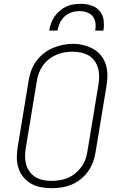

<svg xmlns="http://www.w3.org/2000/svg" viewBox="-20 -975 640 1003"><path d="M249 8Q220 8 192 2.5Q164 -3 141 -16.5Q118 -30 101 -51Q84 -72 76 -98.5Q68 -125 68 -153.5Q68 -182 73 -211L130 -556Q134 -582 143.5 -607.5Q153 -633 169.5 -655.5Q186 -678 208.5 -696Q231 -714 256.5 -724.5Q282 -735 308 -740.5Q334 -746 361 -746Q390 -746 417 -739Q444 -732 467.5 -719Q491 -706 508 -684.5Q525 -663 533 -637Q541 -611 541 -582Q541 -553 536 -524L479 -179Q475 -153 465.5 -127.5Q456 -102 440 -79.5Q424 -57 401.5 -39Q379 -21 353.5 -10.5Q328 0 301.5 4Q275 8 249 8ZM249 -30Q271 -30 292.5 -33.5Q314 -37 335 -46Q356 -55 374 -70Q392 -85 405.5 -103.5Q419 -122 426.5 -143Q434 -164 437 -186L494 -531Q498 -553 498 -576Q498 -599 492 -619.5Q486 -640 473.5 -657.5Q461 -675 442.5 -685.5Q424 -696 402 -700.5Q380 -705 358 -705Q336 -705 314.5 -701Q293 -697 272.5 -688Q252 -679 234 -664.5Q216 -650 203 -631Q190 -612 182.5 -591.5Q175 -571 172 -549L115 -204Q111 -182 111 -159.5Q111 -137 116.5 -116.5Q122 -96 134.5 -78.5Q147 -61 165 -50Q183 -39 205 -34.5Q227 -30 249 -30ZM237 -815Q240 -834 246.5 -852.5Q253 -871 264.5 -888Q276 -905 292 -918.5Q308 -932 326 -940.5Q344 -949 363.5 -952Q383 -955 402 -955Q430 -955 456.5 -946.5Q483 -938 500 -918.5Q517 -899 521 -871Q525 -843 520 -815H477Q481 -835 478.5 -855Q476 -875 464.5 -889.5Q453 -904 434 -910.5Q415 -917 396 -917Q375 -917 354.5 -910.5Q334 -904 318 -889.5Q302 -875 293 -855.5Q284 -836 280 -815Z"/></svg>

Font: Iosevka Slab XLtEx
Style: Italic
Weight: 200
Width: 7
Italic angle: -9°
Monospace: yes
Designer: Belleve Invis
Foundry: Belleve Invis
Version: Version 11.1.0; ttfautohint (v1.8.3)